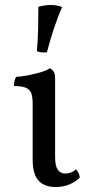

<svg xmlns="http://www.w3.org/2000/svg" viewBox="-20 -741 366 770"><path d="M203 9Q157 9 134 -17.5Q111 -44 111 -100V-325Q111 -348 106.5 -364Q102 -380 86 -388Q70 -396 36 -396Q36 -407 38 -416Q40 -425 45 -433Q60 -433 87 -438Q114 -443 140.5 -450.5Q167 -458 179 -467Q188 -464 194.5 -455Q201 -446 201 -427V-111Q201 -76 211.5 -60.5Q222 -45 242 -45Q251 -45 262.5 -48.5Q274 -52 285 -62Q298 -47 300 -29Q286 -14 261 -2.5Q236 9 203 9ZM168 -531Q155 -530 146 -531Q137 -532 128 -536Q132 -583 133 -628Q134 -673 134 -714Q146 -717 158 -719Q170 -721 182 -721Q208 -721 229 -713Q211 -671 196.5 -627.5Q182 -584 168 -531Z"/></svg>

Font: Vollkorn
Style: Regular
Weight: 400
Designer: Friedrich Althausen
Foundry: Friedrich Althausen
Version: Version 4.104